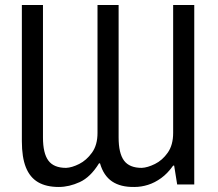

<svg xmlns="http://www.w3.org/2000/svg" viewBox="-20 -734 866 764"><path d="M214 10Q164 10 131.5 -9Q99 -28 83 -68Q67 -108 67 -172V-714H151V-187Q151 -124 172.5 -95Q194 -66 243 -66Q266 -67 295 -81.5Q324 -96 346 -126.5Q368 -157 368 -205V-714H452V-187Q452 -124 473.5 -95Q495 -66 544 -66Q567 -67 596.5 -81.5Q626 -96 647.5 -126.5Q669 -157 669 -205V-714H753V0H685L673 -75H669Q647 -44 621.5 -25.5Q596 -7 569 1.5Q542 10 515 10Q460 11 426 -12Q392 -35 378 -84H374Q340 -29 297.5 -9.5Q255 10 214 10Z"/></svg>

Font: Noto Sans ExtraCondensed
Style: Regular
Weight: 400
Width: 2
Designer: Monotype Design Team
Foundry: Monotype Imaging Inc.
Version: Version 2.013